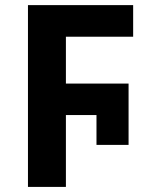

<svg xmlns="http://www.w3.org/2000/svg" viewBox="-20 -734 593 754"><path d="M89.8 0V-713.9H502.9V-589.8H238.8V-405.8H484.9V-165H358.9V-282.2H238.8V0Z"/></svg>

Font: Open Sans
Style: Bold
Weight: 700
Designer: Monotype Design Team
Foundry: Monotype Imaging Inc.
Version: Version 3.000; ttfautohint (v1.8.4)